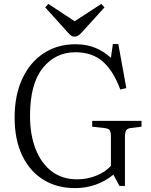

<svg xmlns="http://www.w3.org/2000/svg" viewBox="-20 -951 773 985"><path d="M365 14Q272 14 202.5 -29Q133 -72 94 -153Q55 -234 55 -348Q55 -463 94.5 -547.5Q134 -632 204.5 -678Q275 -724 368 -724Q426 -724 471.5 -704.5Q517 -685 549 -654L559 -725H587L628 -499L597 -492Q561 -589 506.5 -636Q452 -683 367 -683Q264 -683 199 -601.5Q134 -520 134 -357Q134 -259 163 -185.5Q192 -112 246 -71.5Q300 -31 375 -31Q428 -31 474.5 -50Q521 -69 549 -100V-249Q549 -274 542.5 -283Q536 -292 516 -294L453 -301V-331H706V-301L650 -294Q634 -292 627.5 -282.5Q621 -273 621 -246V3H593L562 -55Q476 14 365 14ZM363 -763Q352 -763 344 -769Q336 -775 323 -790L212 -913L228 -931L363 -842L500 -931L516 -913L399 -784Q391 -775 382 -769Q373 -763 363 -763Z"/></svg>

Font: Literata 36pt Light
Style: Regular
Weight: 300
Designer: Latin by Veronika Burian and Jose Scaglione. Greek by Irene Vlachou. Cyrillic by Vera Evstafieva.
Foundry: TypeTogether
Version: Version 3.002